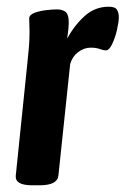

<svg xmlns="http://www.w3.org/2000/svg" viewBox="-20 -550 374 572"><path d="M76 2Q24 2 27 -27L61 -357Q64 -384 66 -407.5Q68 -431 68 -456Q68 -467 67.5 -476Q67 -485 67 -495Q67 -506 83.5 -512Q100 -518 119.5 -520Q139 -522 149 -522Q164 -522 173.5 -516Q183 -510 184.5 -491.5Q186 -473 180 -435Q202 -475 232.5 -502.5Q263 -530 304 -530Q323 -530 328.5 -521Q334 -512 334 -499Q334 -485 328.5 -461Q323 -437 314 -418.5Q305 -400 296 -400Q287 -400 277 -404Q267 -408 250 -408Q230 -408 212.5 -394.5Q195 -381 189 -359L154 -27Q151 2 98 2Z"/></svg>

Font: Asap Condensed Condensed SemiBold
Style: Italic
Weight: 600
Width: 3
Italic angle: -6°
Designer: Pablo Cosgaya
Foundry: Omnibus-Type
Version: Version 3.001; ttfautohint (v1.8.4.7-5d5b)